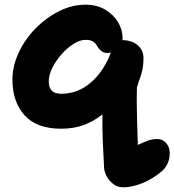

<svg xmlns="http://www.w3.org/2000/svg" viewBox="-20 -539 744 819"><path d="M506 260Q482 260 464 246.5Q446 233 435.5 213.5Q425 194 424 177Q421 115 418.5 63Q416 11 417 -51Q379 -21 336.5 -5.5Q294 10 241 10Q136 10 84.5 -47.5Q33 -105 33 -200Q33 -257 59.5 -314Q86 -371 131 -417Q176 -463 231.5 -491Q287 -519 345 -519Q393 -519 428.5 -498Q464 -477 483.5 -444.5Q503 -412 503 -375Q503 -371 502 -368Q544 -367 568 -345.5Q592 -324 592 -292Q592 -248 580.5 -216Q569 -184 564 -166Q563 -125 563.5 -90Q564 -55 565 -15Q566 25 568 79Q594 67 612.5 60.5Q631 54 651 54Q674 54 689 71.5Q704 89 704 114Q704 160 672 190Q632 224 588 242Q544 260 506 260ZM188 -191Q188 -139 241 -139Q312 -139 367.5 -187Q423 -235 453 -315Q445 -313 436 -313Q425 -313 415 -319.5Q405 -326 396 -340Q387 -356 376 -362.5Q365 -369 345 -369Q321 -369 294 -352Q267 -335 243 -308Q219 -281 203.5 -250Q188 -219 188 -191Z"/></svg>

Font: Shantell Sans Normal
Style: Bold
Weight: 700
Designer: Stephen Nixon, Anya Danilova, Shantell Martin
Foundry: Arrow Type
Version: Version 1.009;[a7da0bfa3]